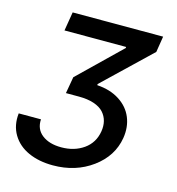

<svg xmlns="http://www.w3.org/2000/svg" viewBox="-109 -639 855 926"><g transform="rotate(15 318.5 -176.5)"><path d="M14.6 -7.8H125.7Q122.5 41.5 158.4 69.4Q194.2 97.3 254.6 97.3Q319.6 97.3 366.1 64.5Q412.6 31.6 422.2 -27Q426.8 -54.7 420.8 -78.5Q414.8 -102.3 397.9 -121.1Q381 -139.9 349.4 -150.6Q317.8 -161.2 274.1 -161.2H209.2L223.7 -244.3L431.8 -446V-451.3H124.3L139.9 -545.5H591.6L578.8 -465.9L345.5 -242.9V-237.2Q410.9 -233 457 -203.3Q503.2 -173.7 522.5 -126.8Q541.9 -79.9 532.7 -23.4Q517 70.3 434.1 131Q351.2 191.8 237.9 191.8Q168.3 191.8 115.4 168Q62.5 144.2 35.2 98.4Q7.8 52.6 14.6 -7.8Z"/></g></svg>

Font: Karasuma Gothic
Style: Medium Italic
Weight: 500
Italic angle: 9.39998°
Designer: Rasmus Andersson / Ryoko Nishizuka
Foundry: Genbu
Version: Version 1.00